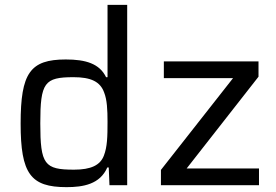

<svg xmlns="http://www.w3.org/2000/svg" viewBox="-20 -763 1139 791"><path d="M254 8C323 8 392 -4 422 -73H428L431 0H504V-743H423V-445H417C390 -501 333 -518 251 -518C104 -518 65 -462 65 -254C65 -47 106 8 254 8ZM643 -63V0H1047V-69H749L1045 -447V-510H655V-441H940ZM285 -64C163 -64 146 -85 146 -255C146 -423 163 -445 283 -445C354 -445 393 -427 409 -382C421 -352 423 -311 423 -261C423 -200 422 -158 408 -122C393 -82 354 -64 285 -64Z"/></svg>

Font: Saira UNSAM
Style: Regular
Weight: 400
Designer: Hector Gatti with collaboration of the Omnibus-Type team
Foundry: Omnibus-Type
Version: Version 0.072;PS 000.072;hotconv 1.0.88;makeotf.lib2.5.64775